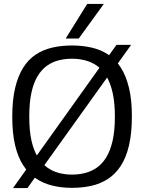

<svg xmlns="http://www.w3.org/2000/svg" viewBox="-20 -940 731 971"><path d="M119 11H46L137 -117H140L507 -631H510L569 -713H643L557 -593H554L183 -75H180ZM344 -57Q378 -57 410 -65Q442 -73 469.5 -92Q497 -111 517.5 -144.5Q538 -178 549.5 -228.5Q561 -279 561 -350Q561 -421 549.5 -471.5Q538 -522 517.5 -555.5Q497 -589 469.5 -608Q442 -627 410 -635Q378 -643 344 -643Q309 -643 277 -635Q245 -627 218 -608Q191 -589 170.5 -555.5Q150 -522 139 -471.5Q128 -421 128 -350Q128 -279 139 -229.5Q150 -180 170.5 -146.5Q191 -113 218 -93.5Q245 -74 277 -65.5Q309 -57 344 -57ZM344 10Q292 10 246 -1Q200 -12 162.5 -37Q125 -62 98 -103Q71 -144 56.5 -205Q42 -266 42 -350Q42 -434 56.5 -495Q71 -556 97.5 -598Q124 -640 161.5 -664.5Q199 -689 245 -699.5Q291 -710 344 -710Q396 -710 442.5 -699.5Q489 -689 526.5 -664.5Q564 -640 590.5 -599Q617 -558 632 -497Q647 -436 647 -352Q647 -267 632.5 -205Q618 -143 591 -101.5Q564 -60 526.5 -35.5Q489 -11 443 -0.5Q397 10 344 10ZM312 -745 421 -920H505L378 -745Z"/></svg>

Font: Georama ExtraCondensed Thin
Style: Regular
Weight: 400
Version: Version 1.001